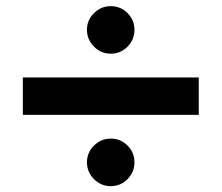

<svg xmlns="http://www.w3.org/2000/svg" viewBox="-20 -607 731 633"><path d="M55.3 -228.4V-351.6H635.3V-228.4ZM345.3 6.7Q313 6.7 289.9 -16.5Q266.7 -39.7 266.7 -72Q266.7 -104.3 289.9 -127.1Q313 -150 345.3 -150Q377.7 -150 400.5 -127.1Q423.3 -104.3 423.3 -72Q423.3 -39.7 400.5 -16.5Q377.7 6.7 345.3 6.7ZM345.3 -430Q313 -430 289.9 -453.2Q266.7 -476.4 266.7 -508.7Q266.7 -541 289.9 -563.8Q313 -586.7 345.3 -586.7Q377.7 -586.7 400.5 -563.8Q423.3 -541 423.3 -508.7Q423.3 -476.4 400.5 -453.2Q377.7 -430 345.3 -430Z"/></svg>

Font: M PLUS 2 Thin
Style: Regular
Weight: 100
Designer: Coji Morishita
Foundry: UNDERFOREST DESIGN
Version: Version 1.001